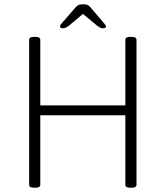

<svg xmlns="http://www.w3.org/2000/svg" viewBox="-20 -874 773 896"><path d="M138 2Q116 2 116 -12V-688Q116 -702 138 -702H146Q168 -702 168 -688V-382H565V-688Q565 -702 587 -702H595Q617 -702 617 -688V-12Q617 2 595 2H587Q565 2 565 -12V-336H168V-12Q168 2 146 2ZM275 -742Q260 -742 260 -750Q260 -755 264 -760.5Q268 -766 274 -772L333 -840Q341 -849 348 -851.5Q355 -854 367 -854Q380 -854 387 -851.5Q394 -849 401 -841L460 -772Q465 -766 470 -760Q475 -754 475 -750Q475 -742 458 -742Q449 -742 431 -756L367 -809L304 -756Q287 -742 275 -742Z"/></svg>

Font: Asap ExtraLight
Style: Regular
Weight: 200
Designer: Pablo Cosgaya
Foundry: Omnibus-Type
Version: Version 3.001; ttfautohint (v1.8.4.7-5d5b)